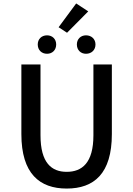

<svg xmlns="http://www.w3.org/2000/svg" viewBox="-20 -1081 773 1114"><path d="M422 -1061 320 -923 369 -891 492 -1015ZM253 -769C284 -769 306 -791 306 -823C306 -854 284 -876 253 -876C221 -876 199 -854 199 -823C199 -791 221 -769 253 -769ZM479 -769C511 -769 534 -791 534 -823C534 -854 511 -876 479 -876C448 -876 426 -854 426 -823C426 -791 448 -769 479 -769ZM367 13C525 13 629 -73 629 -303V-707H522V-296C522 -136 456 -84 367 -84C279 -84 215 -136 215 -296V-707H104V-303C104 -73 210 13 367 13Z"/></svg>

Font: Spoqa Han Sans Neo Medium
Style: Regular
Weight: 500
Designer: [Spoqa Han Sans Neo] Dong-huui Kim ___ Younghwa Kang ___ Yujin Lee ___ [Noto Sans] Ryoko NISHIZUKA ____ (kana & ideograp
Foundry: Spoqa (http://www.spoqa-han-sans.com)
Version: Version 1.100;hotconv 1.0.109;makeotfexe 2.5.65596